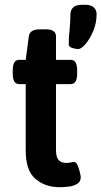

<svg xmlns="http://www.w3.org/2000/svg" viewBox="-20 -772 422 799"><path d="M306 -568Q294 -568 280 -572.5Q266 -577 266 -588Q266 -618 269.5 -647.5Q273 -677 273 -712Q273 -730 284.5 -741Q296 -752 320 -752H336Q359 -752 370.5 -741Q382 -730 382 -714Q382 -676 368 -643Q354 -610 336 -589Q318 -568 306 -568ZM228 7Q168 7 127.5 -27.5Q87 -62 87 -146V-422H60Q33 -422 33 -465V-480Q33 -523 60 -523H87L100 -621Q104 -650 146 -650H170Q213 -650 213 -621V-523H274Q301 -523 301 -480V-465Q301 -422 274 -422H213V-148Q213 -118 224 -106Q235 -94 255 -94Q267 -94 275 -96Q283 -98 288 -98Q297 -98 303 -84Q309 -70 312.5 -54.5Q316 -39 316 -35Q316 -15 300 -6Q284 3 263 5Q242 7 228 7Z"/></svg>

Font: Asap SemiBold
Style: Regular
Weight: 600
Designer: Pablo Cosgaya
Foundry: Omnibus-Type
Version: Version 3.001; ttfautohint (v1.8.3)